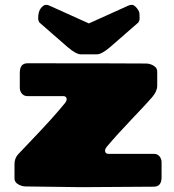

<svg xmlns="http://www.w3.org/2000/svg" viewBox="-20 -771 719 795"><path d="M316 4 87 1Q70 1 55 -8Q40 -17 40 -32V-91Q40 -116 55.5 -132.5Q71 -149 112 -192Q202 -286 249 -344Q258 -355 255.5 -364Q253 -373 242 -373H94Q79 -373 70.5 -383.5Q62 -394 62 -407V-470Q62 -509 94 -509Q463 -509 584 -508Q601 -508 616 -499Q631 -490 631 -475V-416Q631 -393 609.5 -368Q588 -343 525.5 -277.5Q463 -212 422 -163Q413 -152 415.5 -143Q418 -134 429 -134H617Q632 -134 640.5 -123.5Q649 -113 649 -100V-37Q649 2 617 2ZM381 -546H315Q295 -546 260 -576L143 -678Q138 -686 138 -694Q138 -724 149.5 -737.5Q161 -751 169.5 -751Q178 -751 184 -748L348 -674L512 -748Q518 -751 526.5 -751Q535 -751 546 -738Q557 -725 557.5 -714Q558 -703 558 -694.5Q558 -686 553 -678L436 -576Q401 -546 381 -546Z"/></svg>

Font: Chango
Style: Regular
Weight: 400
Designer: Manuel Lupez
Foundry: Fontstage
Version: Version 1.001